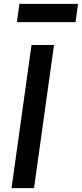

<svg xmlns="http://www.w3.org/2000/svg" viewBox="-20 -979 426 999"><path d="M40 0H157L261 -745H144ZM68 -864H373L386 -959H81Z"/></svg>

Font: Mluvka SemiBold
Style: Italic
Weight: 600
Italic angle: -8°
Designer: Modified by Jiří Krblich, Original typeface by Gumpita Rahayu
Foundry: Gumpita Rahayu & Jiří Krblich
Version: Version 2.000;Glyphs 3.1.1 (3134)